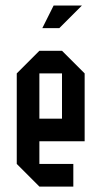

<svg xmlns="http://www.w3.org/2000/svg" viewBox="-20 -687 373 707"><path d="M250 -83.3V0H125L41.7 -83.3V-416.7L125 -500H208.3L291.7 -416.7V-166.7H125V-83.3ZM125 -250H208.3V-416.7H125ZM135.8 -583.3 177.5 -666.7H281.7L198.3 -583.3Z"/></svg>

Font: Yulong
Style: Regular
Weight: 400
Designer: GGBotNet
Foundry: f0n7.com
Version: 1.00